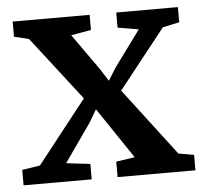

<svg xmlns="http://www.w3.org/2000/svg" viewBox="-45 -603 692 650"><g transform="rotate(-5 301.5 -278.0)"><path d="M70.5 -62 238.5 -275.5 71 -492 21 -504V-555.5H282.5V-504L214.5 -492L300.5 -370.5L328 -327.5L354.5 -370L444 -492L373 -504V-555.5H582.5V-504L526 -492L366.5 -290.5L541 -61.5L593.5 -52.5V0H329V-52.5L392.5 -62L306 -190.5L276 -235L250 -191L159.5 -62L241 -52.5V0H9.5V-52.5Z"/></g></svg>

Font: Merriweather SemiBold
Style: Regular
Weight: 600
Version: Version 2.100